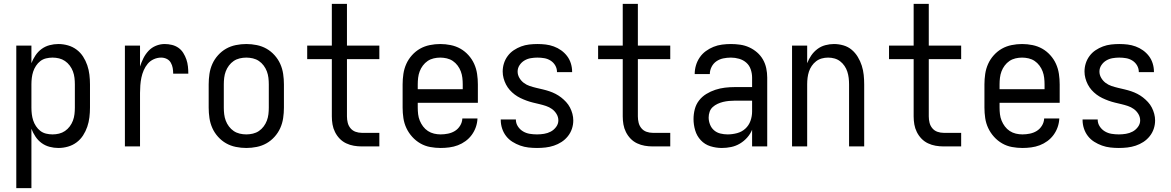

<svg xmlns="http://www.w3.org/2000/svg" viewBox="-20 -755 6040 990"><path d="M64 215V-520H142V-429Q150 -450 163 -469.5Q176 -489 194.5 -502.5Q213 -516 235.5 -522Q258 -528 281 -528Q306 -528 330.5 -521Q355 -514 375 -499Q395 -484 408.5 -463Q422 -442 430 -418.5Q438 -395 441 -370Q444 -345 444 -320V-200Q444 -175 441 -150Q438 -125 430 -101.5Q422 -78 408.5 -57Q395 -36 375 -21Q355 -6 330.5 1Q306 8 281 8Q258 8 235.5 2Q213 -4 194.5 -17.5Q176 -31 163 -50.5Q150 -70 142 -91V215ZM251 -62Q268 -62 284.5 -66Q301 -70 315 -79.5Q329 -89 339.5 -103Q350 -117 356 -133Q362 -149 364 -166Q366 -183 366 -200V-320Q366 -337 364 -354Q362 -371 356 -387Q350 -403 339.5 -417Q329 -431 315 -440.5Q301 -450 284.5 -454Q268 -458 251 -458Q234 -458 217.5 -454Q201 -450 188 -440Q175 -430 165.5 -415.5Q156 -401 151 -385.5Q146 -370 144 -353.5Q142 -337 142 -320V-200Q142 -183 144 -166.5Q146 -150 151 -134.5Q156 -119 165.5 -104.5Q175 -90 188 -80Q201 -70 217.5 -66Q234 -62 251 -62Z M624 0V-520H702V-412Q709 -434 719.5 -455Q730 -476 746 -493Q762 -510 784 -519Q806 -528 829 -528Q848 -528 866.5 -523.5Q885 -519 900 -508.5Q915 -498 925 -482Q935 -466 941 -448.5Q947 -431 949 -412.5Q951 -394 951 -375H873Q873 -390 870.5 -404.5Q868 -419 860.5 -432Q853 -445 839.5 -451.5Q826 -458 811 -458Q791 -458 772.5 -449.5Q754 -441 741.5 -426Q729 -411 721 -392.5Q713 -374 709 -354.5Q705 -335 703.5 -315Q702 -295 702 -276V0Z M1250 8Q1223 8 1196 2.5Q1169 -3 1146 -16Q1123 -29 1104.5 -49.5Q1086 -70 1075 -94.5Q1064 -119 1060 -146Q1056 -173 1056 -200V-320Q1056 -347 1060 -374Q1064 -401 1075 -425.5Q1086 -450 1104.5 -470.5Q1123 -491 1146 -504Q1169 -517 1196 -522.5Q1223 -528 1250 -528Q1277 -528 1304 -522.5Q1331 -517 1354 -504Q1377 -491 1395.5 -470.5Q1414 -450 1425 -425.5Q1436 -401 1440 -374Q1444 -347 1444 -320V-200Q1444 -173 1440 -146Q1436 -119 1425 -94.5Q1414 -70 1395.5 -49.5Q1377 -29 1354 -16Q1331 -3 1304 2.5Q1277 8 1250 8ZM1250 -62Q1267 -62 1284 -66Q1301 -70 1315 -79.5Q1329 -89 1339.5 -103Q1350 -117 1356 -133Q1362 -149 1364 -166Q1366 -183 1366 -200V-320Q1366 -337 1364 -354Q1362 -371 1356 -387Q1350 -403 1339.5 -417Q1329 -431 1315 -440.5Q1301 -450 1284 -454Q1267 -458 1250 -458Q1233 -458 1216 -454Q1199 -450 1185 -440.5Q1171 -431 1160.5 -417Q1150 -403 1144 -387Q1138 -371 1136 -354Q1134 -337 1134 -320V-200Q1134 -183 1136 -166Q1138 -149 1144 -133Q1150 -117 1160.5 -103Q1171 -89 1185 -79.5Q1199 -70 1216 -66Q1233 -62 1250 -62Z M1846 0Q1825 0 1804.5 -3.5Q1784 -7 1765 -16Q1746 -25 1731.5 -40Q1717 -55 1707.5 -74Q1698 -93 1694.5 -113.5Q1691 -134 1691 -155V-450H1564V-520H1691V-735H1769V-520H1936V-450H1769V-155Q1769 -138 1773 -122Q1777 -106 1787.5 -93.5Q1798 -81 1813.5 -75.5Q1829 -70 1846 -70H1936V0Z M2252 8Q2225 8 2198 3Q2171 -2 2147.5 -15.5Q2124 -29 2105.5 -49.5Q2087 -70 2075.5 -94.5Q2064 -119 2060 -146Q2056 -173 2056 -200V-320Q2056 -347 2060 -374Q2064 -401 2075 -425.5Q2086 -450 2104.5 -470.5Q2123 -491 2146 -504Q2169 -517 2196 -522.5Q2223 -528 2250 -528Q2277 -528 2304 -522.5Q2331 -517 2354 -504Q2377 -491 2395.5 -470.5Q2414 -450 2425 -425.5Q2436 -401 2440 -374Q2444 -347 2444 -320V-225H2134V-200Q2134 -183 2136 -166Q2138 -149 2144.5 -133Q2151 -117 2161.5 -103Q2172 -89 2186.5 -79.5Q2201 -70 2218 -66Q2235 -62 2252 -62Q2271 -62 2290.5 -66Q2310 -70 2326 -80Q2342 -90 2352.5 -107Q2363 -124 2364 -144H2442Q2441 -121 2433.5 -99.5Q2426 -78 2412.5 -59.5Q2399 -41 2380.5 -27.5Q2362 -14 2341 -6Q2320 2 2297 5Q2274 8 2252 8ZM2366 -295V-320Q2366 -337 2364 -354Q2362 -371 2356 -387Q2350 -403 2339.5 -417Q2329 -431 2315 -440.5Q2301 -450 2284 -454Q2267 -458 2250 -458Q2233 -458 2216 -454Q2199 -450 2185 -440.5Q2171 -431 2160.5 -417Q2150 -403 2144 -387Q2138 -371 2136 -354Q2134 -337 2134 -320V-295Z M2749 8Q2727 8 2705 5.5Q2683 3 2662 -4.5Q2641 -12 2622 -24Q2603 -36 2589.5 -53.5Q2576 -71 2569 -92.5Q2562 -114 2562 -136V-139H2640V-138Q2640 -119 2650.5 -103Q2661 -87 2677 -77.5Q2693 -68 2711.5 -65Q2730 -62 2749 -62Q2767 -62 2785.5 -65Q2804 -68 2820 -76.5Q2836 -85 2847.5 -100.5Q2859 -116 2859 -134Q2859 -152 2849.5 -167.5Q2840 -183 2826 -193Q2812 -203 2795.5 -208.5Q2779 -214 2762 -218Q2745 -222 2728.5 -226Q2712 -230 2695.5 -236Q2679 -242 2663.5 -249.5Q2648 -257 2634 -267.5Q2620 -278 2608.5 -291Q2597 -304 2589 -319.5Q2581 -335 2576.5 -352Q2572 -369 2572 -386Q2572 -408 2578.5 -428.5Q2585 -449 2598 -466.5Q2611 -484 2629 -496Q2647 -508 2667 -515.5Q2687 -523 2708.5 -525.5Q2730 -528 2751 -528Q2773 -528 2794 -525.5Q2815 -523 2835.5 -515.5Q2856 -508 2873.5 -495.5Q2891 -483 2904 -466Q2917 -449 2923.5 -428Q2930 -407 2930 -386V-383H2852V-384Q2852 -402 2843 -417.5Q2834 -433 2819 -442.5Q2804 -452 2786.5 -455Q2769 -458 2751 -458Q2734 -458 2716.5 -455Q2699 -452 2684 -443Q2669 -434 2659 -419Q2649 -404 2649 -386Q2649 -369 2658 -353.5Q2667 -338 2681 -327.5Q2695 -317 2711.5 -311.5Q2728 -306 2745 -302Q2762 -298 2779 -294Q2796 -290 2812.5 -284.5Q2829 -279 2844.5 -271Q2860 -263 2873.5 -252.5Q2887 -242 2899 -229Q2911 -216 2919 -200.5Q2927 -185 2931.5 -168Q2936 -151 2936 -134Q2936 -112 2929 -91Q2922 -70 2908 -52.5Q2894 -35 2875.5 -23Q2857 -11 2836 -4Q2815 3 2793 5.5Q2771 8 2749 8Z M3346 0Q3325 0 3304.5 -3.5Q3284 -7 3265 -16Q3246 -25 3231.5 -40Q3217 -55 3207.5 -74Q3198 -93 3194.5 -113.5Q3191 -134 3191 -155V-450H3064V-520H3191V-735H3269V-520H3436V-450H3269V-155Q3269 -138 3273 -122Q3277 -106 3287.5 -93.5Q3298 -81 3313.5 -75.5Q3329 -70 3346 -70H3436V0Z M3702 8Q3672 8 3643 -1Q3614 -10 3593.5 -32Q3573 -54 3564.5 -83Q3556 -112 3556 -141Q3556 -167 3562.5 -192Q3569 -217 3584.5 -237Q3600 -257 3622 -270.5Q3644 -284 3668.5 -292Q3693 -300 3718 -303Q3743 -306 3769 -306H3858V-355Q3858 -376 3851 -397Q3844 -418 3828 -432Q3812 -446 3791 -452Q3770 -458 3749 -458Q3729 -458 3709.5 -454Q3690 -450 3674 -439Q3658 -428 3649 -410Q3640 -392 3640 -373H3562Q3562 -396 3568.5 -418Q3575 -440 3588 -459Q3601 -478 3619.5 -491.5Q3638 -505 3659 -513.5Q3680 -522 3703 -525Q3726 -528 3749 -528Q3773 -528 3797 -524.5Q3821 -521 3843 -511Q3865 -501 3883.5 -485Q3902 -469 3914 -448Q3926 -427 3931 -403Q3936 -379 3936 -355V0H3858V-86Q3849 -64 3832.5 -45.5Q3816 -27 3795 -14.5Q3774 -2 3750 3Q3726 8 3702 8ZM3732 -62Q3756 -62 3780.5 -68.5Q3805 -75 3823 -91.5Q3841 -108 3849.5 -131.5Q3858 -155 3858 -180V-236H3769Q3754 -236 3738.5 -234.5Q3723 -233 3708.5 -229.5Q3694 -226 3680 -219.5Q3666 -213 3655 -203Q3644 -193 3639 -178.5Q3634 -164 3634 -149Q3634 -131 3641 -113Q3648 -95 3662 -83Q3676 -71 3694.5 -66.5Q3713 -62 3732 -62Z M4064 0V-520H4142V-429Q4150 -450 4163 -469Q4176 -488 4194.5 -502Q4213 -516 4235.5 -522Q4258 -528 4280 -528Q4305 -528 4329 -521Q4353 -514 4371.5 -498.5Q4390 -483 4403 -461.5Q4416 -440 4423.5 -416.5Q4431 -393 4433.5 -368.5Q4436 -344 4436 -320V0H4358V-320Q4358 -337 4356 -353.5Q4354 -370 4349 -385.5Q4344 -401 4334.5 -415Q4325 -429 4312 -439Q4299 -449 4283 -453.5Q4267 -458 4250 -458Q4233 -458 4217 -453.5Q4201 -449 4188 -439Q4175 -429 4165.5 -415Q4156 -401 4151 -385.5Q4146 -370 4144 -353.5Q4142 -337 4142 -320V0Z M4846 0Q4825 0 4804.5 -3.5Q4784 -7 4765 -16Q4746 -25 4731.5 -40Q4717 -55 4707.5 -74Q4698 -93 4694.5 -113.5Q4691 -134 4691 -155V-450H4564V-520H4691V-735H4769V-520H4936V-450H4769V-155Q4769 -138 4773 -122Q4777 -106 4787.5 -93.5Q4798 -81 4813.5 -75.5Q4829 -70 4846 -70H4936V0Z M5252 8Q5225 8 5198 3Q5171 -2 5147.5 -15.5Q5124 -29 5105.5 -49.5Q5087 -70 5075.5 -94.5Q5064 -119 5060 -146Q5056 -173 5056 -200V-320Q5056 -347 5060 -374Q5064 -401 5075 -425.5Q5086 -450 5104.5 -470.5Q5123 -491 5146 -504Q5169 -517 5196 -522.5Q5223 -528 5250 -528Q5277 -528 5304 -522.5Q5331 -517 5354 -504Q5377 -491 5395.5 -470.5Q5414 -450 5425 -425.5Q5436 -401 5440 -374Q5444 -347 5444 -320V-225H5134V-200Q5134 -183 5136 -166Q5138 -149 5144.5 -133Q5151 -117 5161.5 -103Q5172 -89 5186.5 -79.5Q5201 -70 5218 -66Q5235 -62 5252 -62Q5271 -62 5290.5 -66Q5310 -70 5326 -80Q5342 -90 5352.5 -107Q5363 -124 5364 -144H5442Q5441 -121 5433.5 -99.5Q5426 -78 5412.5 -59.5Q5399 -41 5380.5 -27.5Q5362 -14 5341 -6Q5320 2 5297 5Q5274 8 5252 8ZM5366 -295V-320Q5366 -337 5364 -354Q5362 -371 5356 -387Q5350 -403 5339.5 -417Q5329 -431 5315 -440.5Q5301 -450 5284 -454Q5267 -458 5250 -458Q5233 -458 5216 -454Q5199 -450 5185 -440.5Q5171 -431 5160.5 -417Q5150 -403 5144 -387Q5138 -371 5136 -354Q5134 -337 5134 -320V-295Z M5749 8Q5727 8 5705 5.5Q5683 3 5662 -4.5Q5641 -12 5622 -24Q5603 -36 5589.5 -53.5Q5576 -71 5569 -92.5Q5562 -114 5562 -136V-139H5640V-138Q5640 -119 5650.5 -103Q5661 -87 5677 -77.5Q5693 -68 5711.5 -65Q5730 -62 5749 -62Q5767 -62 5785.5 -65Q5804 -68 5820 -76.5Q5836 -85 5847.5 -100.5Q5859 -116 5859 -134Q5859 -152 5849.5 -167.5Q5840 -183 5826 -193Q5812 -203 5795.5 -208.5Q5779 -214 5762 -218Q5745 -222 5728.5 -226Q5712 -230 5695.5 -236Q5679 -242 5663.5 -249.5Q5648 -257 5634 -267.5Q5620 -278 5608.5 -291Q5597 -304 5589 -319.5Q5581 -335 5576.5 -352Q5572 -369 5572 -386Q5572 -408 5578.5 -428.5Q5585 -449 5598 -466.5Q5611 -484 5629 -496Q5647 -508 5667 -515.5Q5687 -523 5708.5 -525.5Q5730 -528 5751 -528Q5773 -528 5794 -525.5Q5815 -523 5835.5 -515.5Q5856 -508 5873.5 -495.5Q5891 -483 5904 -466Q5917 -449 5923.5 -428Q5930 -407 5930 -386V-383H5852V-384Q5852 -402 5843 -417.5Q5834 -433 5819 -442.5Q5804 -452 5786.5 -455Q5769 -458 5751 -458Q5734 -458 5716.5 -455Q5699 -452 5684 -443Q5669 -434 5659 -419Q5649 -404 5649 -386Q5649 -369 5658 -353.5Q5667 -338 5681 -327.5Q5695 -317 5711.5 -311.5Q5728 -306 5745 -302Q5762 -298 5779 -294Q5796 -290 5812.5 -284.5Q5829 -279 5844.5 -271Q5860 -263 5873.5 -252.5Q5887 -242 5899 -229Q5911 -216 5919 -200.5Q5927 -185 5931.5 -168Q5936 -151 5936 -134Q5936 -112 5929 -91Q5922 -70 5908 -52.5Q5894 -35 5875.5 -23Q5857 -11 5836 -4Q5815 3 5793 5.5Q5771 8 5749 8Z"/></svg>

Font: Iosevka Term SS14
Style: Regular
Weight: 400
Monospace: yes
Designer: Belleve Invis
Foundry: Belleve Invis
Version: Version 24.1.1; ttfautohint (v1.8.4)